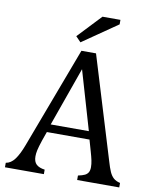

<svg xmlns="http://www.w3.org/2000/svg" viewBox="-94 -941 811 1011"><g transform="rotate(10 311.5 -435.0)"><path d="M389 0V-24Q413 -29 425 -35Q437 -41 443 -51.5Q449 -62 449 -79Q449 -96 445 -115Q441 -134 434 -158L416 -221H188L171 -173Q159 -137 155 -118.5Q151 -100 151 -85Q151 -56 166 -42Q181 -28 211 -24V0H3V-24Q30 -28 50.5 -55.5Q71 -83 90 -134L293 -674H371L537 -130Q548 -92 557 -72Q566 -52 579 -40.5Q592 -29 614 -24V0ZM201 -264H405L313 -579ZM467 -870V-846L280 -717L253 -745L371 -870Z"/></g></svg>

Font: Myanglish
Style: Regular
Weight: 400
Designer: KyawKyaw ( MaYenGone)
Foundry: TattooFont3D
Version: Version 1.003 December 13, 2014